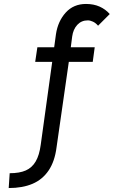

<svg xmlns="http://www.w3.org/2000/svg" viewBox="-20 -732 600 971"><path d="M24 219 29 144Q79 144 110.5 130Q142 116 160.5 84.5Q179 53 186 0L244 -419H158L169 -493H254L263 -559Q273 -625 312.5 -668.5Q352 -712 415 -712Q454 -712 484 -698.5Q514 -685 535 -661L476 -602Q464 -616 450 -622.5Q436 -629 424 -629Q392 -629 371 -606.5Q350 -584 345 -547L338 -493H459L449 -419H328L266 13Q257 84 226 130Q195 176 144.5 197.5Q94 219 24 219Z"/></svg>

Font: Hanken Grotesk Medium
Style: Italic
Weight: 500
Italic angle: -8°
Designer: Alfredo Marco Pradil
Foundry: Hanken Design Co.
Version: Version 3.013